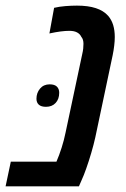

<svg xmlns="http://www.w3.org/2000/svg" viewBox="-51 -660 445 680"><path d="M-31.2 0 -12.7 -87.4H148.9Q158.7 -109.9 167.2 -136.7Q175.8 -163.6 181.2 -190.4L240.2 -468.3Q242.7 -478.5 243.7 -488Q244.6 -497.6 244.6 -504.9Q244.6 -512.7 242.7 -519Q240.7 -525.4 236.8 -529.8Q232.4 -539.6 221.9 -545.2Q211.4 -550.8 194.8 -550.8Q181.2 -550.8 163.8 -548.6Q146.5 -546.4 124 -541.5L140.6 -632.3Q159.2 -636.7 180.7 -638.4Q202.1 -640.1 221.7 -640.1Q261.2 -640.1 288.6 -631.1Q315.9 -622.1 332 -604Q344.2 -589.8 349.9 -571Q355.5 -552.2 355.5 -528.8Q355.5 -514.6 353.5 -498.3Q351.6 -481.9 348.1 -464.8L286.6 -173.8Q280.8 -147.5 272.2 -118.4Q263.7 -89.4 254.6 -63.7Q245.6 -38.1 238.3 -22.5L228.5 0ZM111.8 -281.7Q94.7 -281.7 86.4 -289.3Q78.1 -296.9 78.1 -310.1Q78.1 -331.1 90.8 -346.2Q103.5 -361.3 125 -361.3Q142.1 -361.3 150.4 -353.3Q158.7 -345.2 158.7 -331.5Q158.7 -309.1 146 -295.4Q133.3 -281.7 111.8 -281.7Z"/></svg>

Font: Open Sans SemiCondensed SemiBold
Style: Italic
Weight: 600
Width: 4
Italic angle: -12°
Designer: Monotype Design Team
Foundry: Monotype Imaging Inc.
Version: Version 3.000